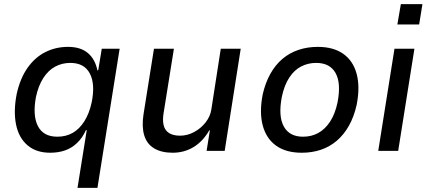

<svg xmlns="http://www.w3.org/2000/svg" viewBox="-20 -734 2081 934"><path d="M357 180 402 -101H398Q381 -63 354.5 -38Q328 -13 295.5 -2Q263 9 224 9Q156 9 113.5 -27.5Q71 -64 58 -128.5Q45 -193 61 -276Q78 -353 114 -404Q150 -455 200.5 -480.5Q251 -506 311 -506Q372 -506 407.5 -476Q443 -446 454 -391L458 -393L475 -497H562L454 180ZM259 -69Q301 -69 333.5 -87.5Q366 -106 390 -143.5Q414 -181 426 -236Q444 -325 417 -376.5Q390 -428 322 -428Q282 -428 248.5 -410Q215 -392 191 -355Q167 -318 155 -263Q138 -172 164.5 -120.5Q191 -69 259 -69Z M820 9Q765 9 729.5 -12.5Q694 -34 681.5 -76Q669 -118 678 -177L729 -497H826L776 -185Q770 -150 776 -125Q782 -100 802 -87Q822 -74 856 -74Q892 -74 925 -92Q958 -110 980.5 -139Q1003 -168 1008 -201L1054 -497H1151L1073 0H985L1001 -100H998Q967 -46 921.5 -18.5Q876 9 820 9Z M1448 9Q1371 9 1323 -25.5Q1275 -60 1258 -124Q1241 -188 1258 -275Q1271 -332 1295.5 -375.5Q1320 -419 1354.5 -448Q1389 -477 1432.5 -491.5Q1476 -506 1526 -506Q1602 -506 1650 -472Q1698 -438 1715 -374.5Q1732 -311 1715 -224Q1702 -166 1677.5 -122.5Q1653 -79 1618.5 -49.5Q1584 -20 1541 -5.5Q1498 9 1448 9ZM1454 -69Q1495 -69 1528 -87Q1561 -105 1585.5 -142Q1610 -179 1622 -236Q1640 -329 1612.5 -378.5Q1585 -428 1518 -428Q1479 -428 1445.5 -411Q1412 -394 1387.5 -357Q1363 -320 1351 -263Q1333 -169 1360.5 -119Q1388 -69 1454 -69Z M1913 -615 1930 -714H2035L2019 -615ZM1820 0 1899 -497H1996L1917 0Z"/></svg>

Font: Nunito Sans 7pt SemiCondensed Medium
Style: Italic
Weight: 500
Width: 4
Italic angle: -9°
Designer: Vernon Adams
Foundry: Vernon Adams
Version: Version 3.101;gftools[0.9.27]